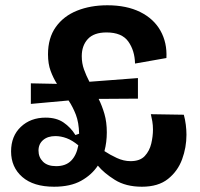

<svg xmlns="http://www.w3.org/2000/svg" viewBox="-20 -694 758 728"><path d="M185 14Q107 14 64.5 -23Q22 -60 22 -120Q22 -178 59 -213Q96 -248 153 -248Q194 -248 221 -229.5Q248 -211 266 -182L280 -187Q279 -230 267.5 -259.5Q256 -289 240 -313L97 -300V-378L196 -376Q182 -398 172 -425Q162 -452 162 -488Q162 -550 191.5 -591.5Q221 -633 272 -653.5Q323 -674 387 -674Q460 -674 511.5 -648.5Q563 -623 588.5 -577.5Q614 -532 611 -474L492 -453Q491 -502 466.5 -536.5Q442 -571 384 -571Q336 -571 313 -546Q290 -521 290 -481Q290 -454 298.5 -430.5Q307 -407 319 -384L503 -398V-320L354 -319Q367 -293 376 -262Q385 -231 385 -192Q385 -155 376 -121Q397 -107 423 -95Q449 -83 475 -83Q511 -83 529 -102.5Q547 -122 553.5 -149.5Q560 -177 560 -203Q560 -219 557.5 -234Q555 -249 552 -261L677 -259Q682 -241 684.5 -221Q687 -201 687 -183Q687 -135 670.5 -90Q654 -45 617 -15.5Q580 14 518 14Q457 14 415.5 -12Q374 -38 351 -66Q328 -31 287.5 -8.5Q247 14 185 14ZM126 -123Q126 -98 143 -81Q160 -64 193 -64Q229 -64 249.5 -84.5Q270 -105 277 -143Q254 -162 232.5 -170Q211 -178 190 -178Q161 -178 143.5 -163Q126 -148 126 -123Z"/></svg>

Font: Bricolage Grotesque 10pt SemiBold
Style: Regular
Weight: 600
Designer: Mathieu Triay
Foundry: Atelier Triay
Version: Version 1.000; ttfautohint (v1.8.4.7-5d5b);gftools[0.9.29]